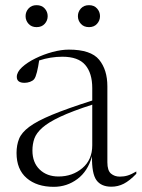

<svg xmlns="http://www.w3.org/2000/svg" viewBox="-20 -713 548 743"><path d="M411 9.5Q371.5 9.5 353.2 -15.8Q335 -41 336 -108Q320 -50.5 279.5 -20.2Q239 10 188 10Q122.5 10 83.2 -23.8Q44 -57.5 44 -121Q44 -151.5 53.8 -175.8Q63.5 -200 93.2 -222.2Q123 -244.5 181.5 -268.8Q240 -293 337 -324V-372Q337 -430 309.8 -461.8Q282.5 -493.5 221.5 -493.5Q175.5 -493.5 131.5 -479Q128 -454.5 123 -434.2Q118 -414 112 -406.5Q106.5 -400 96 -396.2Q85.5 -392.5 75 -392.5Q45 -392.5 45 -415.5Q45 -434 65.2 -452.8Q85.5 -471.5 117 -487Q148.5 -502.5 183 -511.8Q217.5 -521 246.5 -521Q331.5 -521 363.5 -482Q395.5 -443 395.5 -379V-85Q395.5 -53 409.5 -41.2Q423.5 -29.5 443.5 -29.5Q460 -29.5 474 -33.8Q488 -38 507.5 -49.5V-40.5Q481.5 -13.5 459 -2Q436.5 9.5 411 9.5ZM105.5 -130.5Q105.5 -84 133.5 -57Q161.5 -30 206.5 -30Q260 -30 298.5 -62.2Q337 -94.5 337 -150.5V-308Q259.5 -283 213.2 -261.2Q167 -239.5 143.8 -218.8Q120.5 -198 113 -176.8Q105.5 -155.5 105.5 -130.5ZM121.5 -608Q102 -608 90.5 -620.8Q79 -633.5 79 -650.5Q79 -667.5 90.5 -680.2Q102 -693 121.5 -693Q141.5 -693 153 -680.2Q164.5 -667.5 164.5 -650.5Q164.5 -633.5 153 -620.8Q141.5 -608 121.5 -608ZM324.5 -608Q304.5 -608 293 -620.8Q281.5 -633.5 281.5 -650.5Q281.5 -667.5 293 -680.2Q304.5 -693 324.5 -693Q344 -693 355.5 -680.2Q367 -667.5 367 -650.5Q367 -633.5 355.5 -620.8Q344 -608 324.5 -608Z"/></svg>

Font: Newsreader Display Light
Style: Regular
Weight: 300
Designer: Hugues Gentile
Foundry: Production Type
Version: Version 1.001